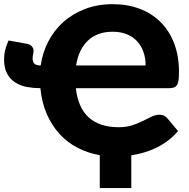

<svg xmlns="http://www.w3.org/2000/svg" viewBox="-24 -760 927 944"><path d="M349 -326.5Q360 -228.5 413.5 -181.5Q467 -134.5 559.5 -134.5Q597.5 -134.5 626.2 -144Q655 -153.5 678.2 -165.2Q701.5 -177 721.2 -186.5Q741 -196 760.5 -196Q773.5 -196 783.5 -190.8Q793.5 -185.5 800 -177L851.5 -115.5Q826.5 -87 798.8 -66.5Q771 -46 741.5 -32Q712 -18 681.8 -9.5Q651.5 -1 621.5 3.5V164.5H466.5V3Q409 -7 358.8 -32.8Q308.5 -58.5 270 -100Q231.5 -141.5 206.5 -198.2Q181.5 -255 174.5 -326.5H174Q141.5 -326.5 109.5 -332.2Q77.5 -338 52.2 -353.8Q27 -369.5 11.5 -397.2Q-4 -425 -4 -468.5Q-4 -492 1.2 -513.2Q6.5 -534.5 18 -561L108.5 -544.5Q117.5 -543 123.8 -539.2Q130 -535.5 133.8 -530.5Q137.5 -525.5 139.2 -520.5Q141 -515.5 141 -511Q141 -502.5 138.8 -493Q136.5 -483.5 136.5 -472Q136.5 -453 146.8 -445.5Q157 -438 176 -438Q185 -501 213.5 -556Q242 -611 287.5 -651.8Q333 -692.5 394.2 -716Q455.5 -739.5 530 -739.5Q602 -739.5 661.8 -717.2Q721.5 -695 764.8 -652.2Q808 -609.5 832 -547.5Q856 -485.5 856 -406.5Q856 -382.5 854 -367Q852 -351.5 846.5 -342.5Q841 -333.5 831.5 -330Q822 -326.5 807.5 -326.5ZM692 -438Q692 -473 681.8 -503.2Q671.5 -533.5 651.2 -556Q631 -578.5 600.5 -591.2Q570 -604 529 -604Q490 -604 459.5 -592.2Q429 -580.5 406.8 -559Q384.5 -537.5 370.2 -506.8Q356 -476 350 -438Z"/></svg>

Font: Lato
Style: Regular
Weight: 900
Designer: Lukasz Dziedzic with Adam Twardoch and Botio Nikoltchev
Foundry: tyPoland Lukasz Dziedzic
Version: Version 2.010; 2014-09-01; http://www.latofonts.com/; ttfaut